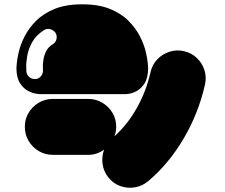

<svg xmlns="http://www.w3.org/2000/svg" viewBox="-20 -659 1040 889"><path d="M164 -223Q164 -223 148 -225Q132 -227 111 -237.5Q90 -248 73.5 -272.5Q57 -297 56 -342Q56 -342 57.5 -363.5Q59 -385 67 -419Q75 -453 94 -490.5Q113 -528 146.5 -562Q180 -596 232.5 -617.5Q285 -639 361 -639Q437 -639 489.5 -617.5Q542 -596 575.5 -562Q609 -528 628 -490.5Q647 -453 655 -419Q663 -385 664.5 -363.5Q666 -342 666 -342Q665 -297 649 -272.5Q633 -248 613 -237.5Q593 -227 578 -225Q563 -223 563 -223Q563 -223 536.5 -223Q510 -223 464 -223Q418 -223 361 -223Q306 -223 261.5 -223Q217 -223 190.5 -223Q164 -223 164 -223ZM183 -519Q147 -496 129.5 -464.5Q112 -433 106.5 -402.5Q101 -372 101.5 -351Q102 -330 102 -328Q104 -312 116 -302Q128 -292 144 -293Q160 -294 170 -306.5Q180 -319 179 -335Q179 -336 178.5 -349.5Q178 -363 181 -382.5Q184 -402 193.5 -421.5Q203 -441 224 -454Q238 -462 241.5 -478Q245 -494 237 -507Q228 -520 212 -524Q196 -528 183 -519ZM832 -422Q867 -414 891.5 -390.5Q916 -367 926.5 -334.5Q937 -302 929 -267Q899 -134 830 -17Q761 100 666 180Q638 203 604.5 208.5Q571 214 538.5 203Q506 192 483 164Q460 136 455 101Q450 66 462 34Q428 58 389 58H225Q189 58 159.5 40.5Q130 23 112.5 -6.5Q95 -36 95 -72Q95 -108 112.5 -137Q130 -166 159.5 -183.5Q189 -201 225 -201H389Q424 -201 453.5 -183.5Q483 -166 500.5 -137Q518 -108 518 -72Q518 -50 510 -28Q570 -82 613.5 -159Q657 -236 677 -325Q685 -360 708.5 -384.5Q732 -409 765 -419.5Q798 -430 832 -422Z"/></svg>

Font: Nikukyu
Style: Regular
Weight: 400
Version: Version 1.00